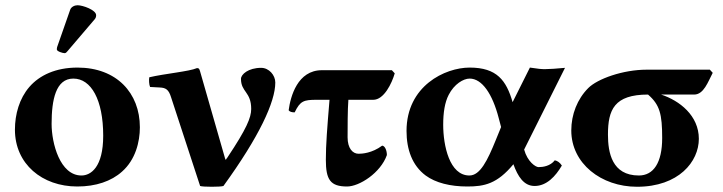

<svg xmlns="http://www.w3.org/2000/svg" viewBox="-20 -702 2760 733"><path d="M37 -207C37 -76 141 10 275 10C346 10 405 -10 446 -47C497 -92 514 -160 514 -216C514 -347 425 -444 276 -444C193 -444 131 -415 92 -370C54 -326 37 -266 37 -207ZM260 -402C328 -402 374 -321 374 -184C374 -64 327 -32 291 -32C209 -32 177 -155 177 -229C177 -321 193 -402 260 -402ZM276 -682C265 -682 252 -676 248 -665L198 -522C197 -519 197 -514 197 -513C197 -506 219 -499 227 -499C231 -499 235 -503 238 -507L342 -629C346 -634 347 -639 347 -644C347 -664 296 -682 276 -682Z M633 -331 744 8C754 12 823 12 833 8C970 -181 1031 -313 1031 -387C1031 -415 1007 -443 977 -443C928 -443 900 -418 900 -401C900 -350 939 -352 939 -286C939 -253 921 -210 849 -102C848 -100 847 -99 846 -98C842 -91 841 -90 839 -98L744 -429C741 -440 739 -442 732 -442C702 -429 610 -421 550 -407C548 -399 549 -378 553 -370L590 -368C613 -367 624 -360 633 -331Z M1238 -321C1229 -212 1224 -150 1224 -92C1224 -16 1241 10 1305 10C1352 10 1433 -42 1457 -110C1457 -127 1450 -145 1439 -146C1400 -117 1362 -115 1349 -115C1326 -115 1307 -136 1307 -178C1307 -210 1307 -285 1310 -321H1405C1446 -321 1476 -384 1487 -422L1476 -434H1209C1116 -434 1089 -334 1082 -281C1086 -275 1095 -273 1105 -273C1126 -317 1140 -321 1189 -321Z M1773 -444C1679 -444 1532 -374 1532 -202C1532 -131 1554 -70 1605 -32C1643 -4 1699 10 1764 10C1829 10 1878 0 1940 -75C1957 -28 1980 8 2021 8C2067 8 2101 -29 2125 -70C2117 -82 2108 -88 2098 -90C2081 -68 2053 -64 2036 -64C2025 -64 1994 -84 1981 -131L2137 -443C2108 -440 2074 -438 2060 -438C2048 -438 2035 -439 2003 -444L1937 -312C1913 -395 1877 -444 1773 -444ZM1893 -217 1873 -168C1841 -89 1813 -32 1772 -32C1696 -32 1672 -146 1672 -226C1672 -272 1678 -311 1693 -340C1714 -381 1749 -402 1773 -402C1820 -402 1860 -344 1884 -251Z M2630 -341C2667 -341 2683 -390 2701 -424L2690 -436H2449C2358 -436 2261 -401 2226 -366C2184 -324 2161 -265 2161 -204C2161 -78 2275 11 2412 11C2571 11 2648 -85 2648 -172C2648 -261 2574 -318 2504 -341ZM2419 -32C2316 -32 2301 -120 2301 -188C2301 -283 2325 -341 2454 -341C2499 -302 2508 -266 2508 -175C2508 -81 2475 -32 2419 -32Z"/></svg>

Font: Libertinus Serif
Style: Bold
Weight: 700
Designer: Philipp H. Poll, Khaled Hosny
Foundry: Caleb Maclennan
Version: Version 7.050;RELEASE